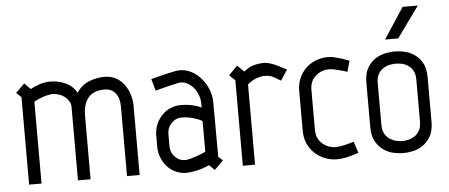

<svg xmlns="http://www.w3.org/2000/svg" viewBox="-50 -846 2270 971"><g transform="rotate(-5 1085.0 -360.5)"><path d="M310 -373Q310 -388 302 -401.5Q294 -415 281.5 -425Q269 -435 252.5 -440.5Q236 -446 219 -446Q211 -446 198.5 -443.5Q186 -441 172.5 -436.5Q159 -432 146.5 -426.5Q134 -421 125 -415V0H62V-444L37 -468L82 -512L112 -481Q138 -495 163 -502.5Q188 -510 213 -510Q255 -510 291.5 -493Q328 -476 346 -442Q375 -482 413.5 -496Q452 -510 487 -510Q524 -510 550 -494.5Q576 -479 592 -455Q608 -431 615.5 -403.5Q623 -376 623 -352V0H559V-352Q559 -369 555.5 -385.5Q552 -402 543 -415.5Q534 -429 519.5 -437.5Q505 -446 484 -446Q427 -446 400.5 -413.5Q374 -381 374 -321V0H310Z M964 -243Q964 -244 955.5 -248.5Q947 -253 933 -258Q919 -263 900 -267Q881 -271 860 -271Q829 -271 807.5 -248Q786 -225 786 -194V-132Q786 -100 807.5 -77.5Q829 -55 859 -55Q870 -55 888 -60Q906 -65 923 -71Q942 -78 964 -88ZM1027 -57 1049 -37 1004 8 977 -19Q946 -4 912 3Q878 10 860 10Q831 10 806 -1.5Q781 -13 763 -33Q745 -53 734.5 -79.5Q724 -106 724 -136V-191Q724 -220 734.5 -246Q745 -272 763 -291.5Q781 -311 806 -322.5Q831 -334 860 -334Q866 -334 878.5 -333.5Q891 -333 906 -330.5Q921 -328 936.5 -323.5Q952 -319 965 -312V-333Q965 -354 957.5 -375Q950 -396 937 -412Q924 -428 906.5 -438Q889 -448 870 -448Q863 -448 842.5 -443Q822 -438 799 -433Q773 -426 741 -418L724 -478Q757 -487 786 -494Q811 -500 835 -505Q859 -510 870 -510Q902 -510 930.5 -495Q959 -480 980 -455Q1001 -430 1013.5 -398.5Q1026 -367 1026 -333Z M1377 -413Q1359 -424 1347.5 -430.5Q1336 -437 1327 -440Q1318 -443 1310 -443.5Q1302 -444 1293 -444Q1279 -444 1256 -436.5Q1233 -429 1209 -408V-1H1147V-435Q1141 -441 1132 -449Q1123 -457 1118 -463L1162 -508L1196 -475Q1225 -498 1250.5 -504Q1276 -510 1295 -510Q1315 -510 1340 -501Q1365 -492 1412 -466Z M1526 -151Q1526 -106 1555.5 -80Q1585 -54 1625 -54Q1633 -54 1648.5 -56.5Q1664 -59 1679 -63Q1697 -67 1716 -73L1735 -15Q1714 -8 1695 -3Q1678 2 1659 5Q1640 8 1625 8Q1592 8 1562.5 -4Q1533 -16 1511 -37Q1489 -58 1476.5 -87Q1464 -116 1464 -151V-354Q1464 -388 1476.5 -417Q1489 -446 1510.5 -467Q1532 -488 1561.5 -499.5Q1591 -511 1624 -511Q1640 -511 1658 -506.5Q1676 -502 1693 -497Q1711 -491 1731 -483L1715 -428Q1699 -434 1682 -438Q1668 -442 1652 -445.5Q1636 -449 1624 -449Q1584 -449 1555 -423Q1526 -397 1526 -354Z M2059 -358Q2059 -388 2048.5 -405.5Q2038 -423 2022.5 -432.5Q2007 -442 1990.5 -445Q1974 -448 1962 -448Q1950 -448 1933 -445Q1916 -442 1900.5 -432.5Q1885 -423 1874 -405.5Q1863 -388 1863 -358V-147Q1863 -117 1874 -99Q1885 -81 1900.5 -71.5Q1916 -62 1933 -58.5Q1950 -55 1962 -55Q1974 -55 1990.5 -58.5Q2007 -62 2022.5 -71.5Q2038 -81 2048.5 -99Q2059 -117 2059 -147ZM2117 -140Q2117 -93 2100 -64.5Q2083 -36 2058.5 -20Q2034 -4 2007.5 1Q1981 6 1962 6Q1943 6 1916 1Q1889 -4 1864.5 -20Q1840 -36 1823 -64.5Q1806 -93 1806 -140V-365Q1806 -412 1823 -440.5Q1840 -469 1864.5 -484.5Q1889 -500 1916 -505Q1943 -510 1962 -510Q1981 -510 2007.5 -505Q2034 -500 2058.5 -484.5Q2083 -469 2100 -440.5Q2117 -412 2117 -365ZM1986 -574H1919L2022 -731H2099Z"/></g></svg>

Font: Marvel
Style: Bold
Weight: 700
Designer: Carolina Trebol
Foundry: Carolina Trebol
Version: Version 1.001